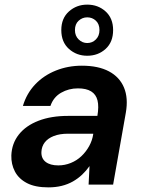

<svg xmlns="http://www.w3.org/2000/svg" viewBox="-20 -798 620 830"><path d="M189 12Q132 12 96.5 -6.5Q61 -25 44.5 -56.5Q28 -88 29 -126Q31 -178 61.5 -216.5Q92 -255 146.5 -276Q201 -297 274 -297H401Q408 -338 401.5 -364Q395 -390 374 -403Q353 -416 317 -416Q277 -416 244 -397Q211 -378 198 -340H79Q95 -394 132 -433Q169 -472 221.5 -493Q274 -514 334 -514Q405 -514 451 -489.5Q497 -465 516 -419.5Q535 -374 524 -311L469 0H363L367 -80Q353 -60 335 -43Q317 -26 295 -13.5Q273 -1 246.5 5.5Q220 12 189 12ZM232 -83Q260 -83 286 -93.5Q312 -104 332 -123Q352 -142 365.5 -166.5Q379 -191 383 -218V-220H274Q238 -220 212.5 -210Q187 -200 173.5 -182.5Q160 -165 159 -141Q158 -113 177.5 -98Q197 -83 232 -83ZM357 -557Q311 -557 278 -586.5Q245 -616 245 -668Q245 -719 278 -748.5Q311 -778 357 -778Q404 -778 436.5 -748.5Q469 -719 469 -668Q469 -616 436.5 -586.5Q404 -557 357 -557ZM357 -612Q379 -612 394.5 -627.5Q410 -643 410 -668Q410 -694 394.5 -708.5Q379 -723 357 -723Q336 -723 320 -708.5Q304 -694 304 -668Q304 -643 320 -627.5Q336 -612 357 -612Z"/></svg>

Font: DM Sans 16pt SemiBold
Style: Italic
Weight: 600
Italic angle: -10°
Version: Version 4.004;gftools[0.9.30]